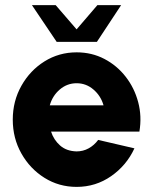

<svg xmlns="http://www.w3.org/2000/svg" viewBox="-20 -719 600 752"><path d="M280 13Q211 13 154.2 -22.5Q97.5 -58 63.8 -117.8Q30 -177.5 30 -250.5Q30 -323 63.8 -383Q97.5 -443 154.2 -478.5Q211 -514 280 -514Q339.5 -514 388.8 -488.2Q438 -462.5 472.2 -418.5Q506.5 -374.5 521.2 -319Q536 -263.5 526 -203.5H180Q190.5 -171 215.5 -149Q240.5 -127 280 -126Q305.5 -126 327.2 -138Q349 -150 364.5 -171L506.5 -138Q476 -71.5 415.5 -29.2Q355 13 280 13ZM175 -306.5H385.5Q375 -343.5 346.2 -368.2Q317.5 -393 280 -393Q243 -393 214.2 -368.5Q185.5 -344 175 -306.5ZM202 -555 105 -699H198L280 -604L361.5 -699H454.5L359.5 -555Z"/></svg>

Font: Urbanist ExtraBold
Style: Regular
Weight: 800
Designer: Corey Hu
Foundry: Corey Hu
Version: Version 1.330; ttfautohint (v1.8.4.7-5d5b)